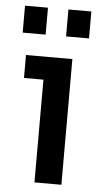

<svg xmlns="http://www.w3.org/2000/svg" viewBox="-52 -733 404 767"><g transform="rotate(5 150.5 -350.0)"><path d="M116 0H224V-504H38V-412H116ZM191 -592H283V-700H191ZM17 -592H109V-700H17Z"/></g></svg>

Font: Finlandica Medium
Style: Regular
Weight: 500
Designer: Niklas Ekholm, Juho Hiilivirta, Jaakko Suomalainen
Foundry: Helsinki Type Studio
Version: Version 2.000;Glyphs 3.2 (3202)